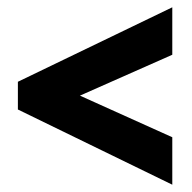

<svg xmlns="http://www.w3.org/2000/svg" viewBox="-20 -622 525 526"><path d="M452 -116 29 -322V-398L452 -602V-472L199 -360L452 -246Z"/></svg>

Font: Noto Sans Hebrew ExtraCondensed ExtraBold
Style: Regular
Weight: 800
Width: 2
Designer: Monotype Design Team
Foundry: Monotype Imaging Inc.
Version: Version 2.004; ttfautohint (v1.8.4.7-5d5b)